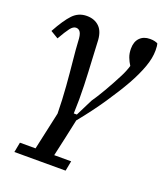

<svg xmlns="http://www.w3.org/2000/svg" viewBox="-137 -616 816 937"><g transform="rotate(20 271.5 -147.5)"><path d="M47 225 57 173H138L181 -23Q180 -94 174.5 -163.5Q169 -233 163 -291.5Q157 -350 155 -388Q154 -421 146 -434.5Q138 -448 123 -448Q108 -448 93.5 -429Q79 -410 55 -368L15 -392Q51 -458 80.5 -489Q110 -520 153 -520Q194 -520 219 -495Q244 -470 245 -416Q246 -384 249.5 -326.5Q253 -269 255.5 -197.5Q258 -126 255 -51H271L315 -139Q334 -166 360 -210.5Q386 -255 411 -304Q426 -333 435 -363Q424 -380 416.5 -399.5Q409 -419 409 -444Q409 -480 428.5 -500Q448 -520 481 -520Q496 -520 505.5 -517.5Q515 -515 521 -512Q523 -506 524 -497.5Q525 -489 525 -476Q525 -436 508 -389Q491 -342 461 -288Q430 -233 383 -163.5Q336 -94 278 -23Q268 24 257 74.5Q246 125 235 173H323L313 225Z"/></g></svg>

Font: Source Serif 4 Caption
Style: Italic
Weight: 400
Italic angle: -12°
Designer: Frank Grießhammer
Foundry: Adobe Systems Incorporated
Version: Version 4.004;hotconv 1.0.117;makeotfexe 2.5.65602